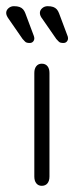

<svg xmlns="http://www.w3.org/2000/svg" viewBox="-32 -593 258 621"><path d="M79 -22Q79 -8 85.5 0Q92 8 103 8Q115 8 121.5 0Q128 -8 128 -22V-357Q128 -371 121.5 -379Q115 -387 103 -387Q92 -387 85.5 -379Q79 -371 79 -357ZM105 -532 150 -467Q154 -463 157 -459.5Q160 -456 164 -455Q168 -454 173 -454Q180 -454 184 -458.5Q188 -463 188 -469Q188 -474 186 -478L159 -550Q156 -558 151.5 -563Q147 -568 140 -570.5Q133 -573 122 -573Q112 -573 104.5 -566.5Q97 -560 97 -551Q97 -542 105 -532ZM-4 -532 41 -467Q45 -463 48 -459.5Q51 -456 55 -455Q59 -454 64 -454Q71 -454 75 -458.5Q79 -463 79 -469Q79 -473 77 -478L50 -550Q47 -558 42.5 -563Q38 -568 31 -570.5Q24 -573 13 -573Q3 -573 -4.5 -566.5Q-12 -560 -12 -551Q-12 -543 -4 -532Z"/></svg>

Font: Beiruti Light
Style: Regular
Weight: 300
Designer: Arlette Boutros
Foundry: Boutros
Version: Version 1.41